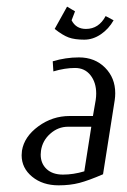

<svg xmlns="http://www.w3.org/2000/svg" viewBox="-20 -556 381 576"><path d="M44.9 -90.3Q44.9 -95.2 45.9 -104Q52.7 -146 95 -177Q137.2 -208 189 -208H258.8L267.1 -255.9Q268.6 -266.1 268.6 -275.4Q268.6 -308.6 251.5 -330.3Q234.4 -352.1 205.1 -352.1Q174.8 -352.1 140.1 -341.8L138.2 -372.1Q177.2 -383.8 216.8 -383.8Q264.6 -383.8 295.2 -353Q325.7 -322.3 325.7 -276.4Q325.7 -266.1 324.2 -255.9L289.1 -33.2Q246.1 -14.6 218.3 -7.3Q190.4 0 155.8 0Q107.9 0 76.4 -25.9Q44.9 -51.8 44.9 -90.3ZM102.1 -92.3Q102.1 -65.4 119.9 -48.8Q137.7 -32.2 168.9 -32.2Q200.2 -32.2 232.9 -42L253.9 -175.8H184.1Q154.3 -175.8 130.9 -155Q107.4 -134.3 103 -104Q102.1 -96.2 102.1 -92.3ZM144 -469.2 181.2 -536.1 205.1 -522 194.8 -495.1Q208 -469.2 237.8 -469.2Q276.4 -469.2 296.9 -507.8L320.8 -495.1Q306.2 -469.2 282.5 -453.1Q258.8 -437 232.9 -437Q204.1 -437 186 -443.6Q168 -450.2 144 -469.2Z"/></svg>

Font: Gawaa
Style: Italic
Weight: 400
Designer: T. Christopher White
Version: Version 1.0